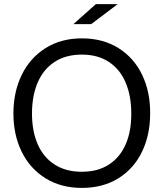

<svg xmlns="http://www.w3.org/2000/svg" viewBox="-20 -897 794 929"><path d="M443.8 -877H549.3L421.4 -780.3H335ZM44.9 -347.7Q44.9 -451.7 85 -534.2Q125 -616.7 200.2 -664.1Q275.4 -711.4 376 -711.4Q478 -711.4 553.2 -664.3Q628.4 -617.2 668 -534.4Q707.5 -451.7 706.5 -347.7Q706.5 -244.1 667 -162.4Q627.4 -80.6 552.7 -34.2Q478 12.2 376 12.2Q275.4 12.2 200.2 -34.4Q125 -81.1 85 -162.8Q44.9 -244.6 44.9 -347.7ZM615.2 -347.7Q615.2 -434.1 587.6 -498.3Q560.1 -562.5 506.3 -597.7Q452.6 -632.8 376 -632.8Q298.8 -632.8 244.6 -597.7Q190.4 -562.5 162.6 -498.3Q134.8 -434.1 134.8 -347.7Q134.8 -262.2 162.6 -198.7Q190.4 -135.3 244.6 -100.6Q298.8 -65.9 376 -65.9Q452.6 -65.9 506.6 -100.6Q560.5 -135.3 588.1 -198.7Q615.7 -262.2 615.2 -347.7Z"/></svg>

Font: Selawik
Style: Regular
Weight: 400
Designer: Aaron Bell
Foundry: Microsoft Corporation
Version: Version 1.01